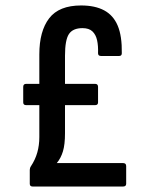

<svg xmlns="http://www.w3.org/2000/svg" viewBox="-20 -683 546 703"><path d="M100 0Q89 0 89 -10V-61Q89 -64 90 -67.5Q91 -71 93 -74Q109 -98 116.5 -124.5Q124 -151 124 -181V-484Q124 -569 160 -616Q196 -663 277 -663Q328 -663 361.5 -645Q395 -627 411 -589Q427 -551 426 -488Q426 -478 416 -478H350Q339 -478 339 -488Q340 -515 335.5 -535.5Q331 -556 318.5 -568Q306 -580 282 -580Q247 -580 232.5 -558.5Q218 -537 218 -479V-195Q218 -154 210.5 -129Q203 -104 188 -86H430Q442 -86 442 -75V-10Q442 0 430 0ZM76 -298Q65 -298 65 -308V-365Q65 -376 76 -376H328Q339 -376 339 -365V-308Q339 -298 328 -298Z"/></svg>

Font: Sofia Sans Condensed SemiBold
Style: Regular
Weight: 600
Designer: Botio Nikoltchev, Ani Petrova
Foundry: lettersoup
Version: Version 4.101